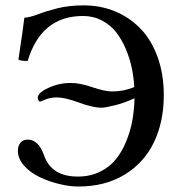

<svg xmlns="http://www.w3.org/2000/svg" viewBox="-20 -678 661 708"><path d="M127.9 -303.2Q125 -303.2 122.1 -307.4Q119.1 -311.5 119.1 -316.9Q119.1 -335.9 158.4 -354Q197.8 -372.1 241.2 -372.1Q275.4 -372.1 320.6 -356.4Q365.7 -340.8 394 -340.8Q436.5 -340.8 475.1 -356.9Q473.1 -393.1 465.8 -428Q458.5 -462.9 443.6 -498Q428.7 -533.2 408 -559.6Q387.2 -585.9 355.7 -602.5Q324.2 -619.1 286.1 -619.1Q131.8 -619.1 82 -453.1Q57.6 -453.1 47.9 -458Q66.4 -580.1 69.8 -612.8Q90.3 -613.8 119.9 -625.2Q149.4 -636.7 191.9 -647.5Q234.4 -658.2 289.1 -658.2Q351.1 -658.2 404.5 -636Q458 -613.8 498 -572.5Q538.1 -531.2 561 -468Q584 -404.8 584 -327.1Q584 -228.5 547.4 -152.8Q510.7 -77.1 439 -33.7Q367.2 9.8 269 9.8Q235.4 9.8 197 0.2Q158.7 -9.3 124.8 -25.6Q90.8 -42 68.4 -67.6Q45.9 -93.3 45.9 -122.1Q45.9 -139.6 55.2 -151.4Q64.5 -163.1 82 -163.1Q122.1 -163.1 142.1 -106Q168.9 -26.9 267.1 -26.9Q312 -26.9 348.1 -44.4Q384.3 -62 407.2 -90.6Q430.2 -119.1 445.8 -157.7Q461.4 -196.3 468.3 -235.4Q475.1 -274.4 476.1 -315.9Q440.4 -298.8 404.1 -289.8Q367.7 -280.8 354 -280.8Q322.8 -280.8 271 -299.8Q219.2 -318.8 189.9 -318.8Q167 -318.8 147.5 -311Z"/></svg>

Font: Common Serif Medium
Style: Regular
Weight: 500
Designer: Philipp H. Poll, Khaled Hosny
Foundry: Stefan Peev, Context Ltd.
Version: Version 1.026